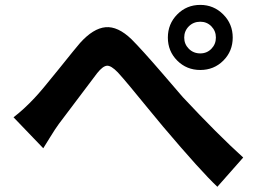

<svg xmlns="http://www.w3.org/2000/svg" viewBox="-20 -753 1040 769"><path d="M782.2 -539.1Q808.6 -539.1 826.7 -557.6Q844.7 -576.2 844.7 -602.5Q844.7 -628.9 826.7 -647.5Q808.6 -666 782.2 -666Q754.9 -666 736.3 -647.5Q717.8 -628.9 717.8 -602.5Q717.8 -576.2 736.3 -557.6Q754.9 -539.1 782.2 -539.1ZM782.2 -733.4Q835.9 -733.4 874 -695.3Q912.1 -657.2 912.1 -602.5Q912.1 -547.9 874.5 -510.3Q836.9 -472.7 782.2 -472.7Q727.5 -472.7 689.9 -510.3Q652.3 -547.9 652.3 -602.5Q652.3 -657.2 689.9 -695.3Q727.5 -733.4 782.2 -733.4ZM153.3 -159.2 34.2 -283.2Q76.2 -315.4 118.2 -360.4Q144.5 -387.7 215.3 -476.1Q286.1 -564.5 300.8 -581.1Q353.5 -639.6 402.8 -644Q452.1 -648.4 506.8 -595.7Q546.9 -555.7 627.9 -461.9Q709 -368.2 711.9 -364.3Q852.5 -213.9 954.1 -122.1L850.6 -4.9Q785.2 -66.4 633.8 -245.1Q612.3 -270.5 573.2 -318.4Q534.2 -366.2 503.4 -403.3Q472.7 -440.4 452.1 -462.9Q424.8 -491.2 408.2 -489.7Q391.6 -488.3 369.1 -460Q367.2 -457 215.8 -256.8Q202.1 -238.3 180.2 -202.6Q158.2 -167 153.3 -159.2Z"/></svg>

Font: Gen Shin Gothic Bold
Style: Bold
Weight: 700
Designer: [Source Han Sans]
Ryoko NISHIZUKA  (kana & ideographs); Paul D. Hunt (Latin, Greek & Cyrillic); Wenlong ZHANG  (bopomofo
Version: Version 1.002.20150607